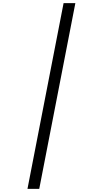

<svg xmlns="http://www.w3.org/2000/svg" viewBox="-20 -1000 603 1223"><path d="M230 203H155L385 -980H460Z"/></svg>

Font: Libra Sans
Style: Italic
Weight: 400
Italic angle: -12°
Foundry: Context Ltd
Version: Version 1.002